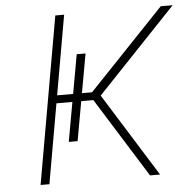

<svg xmlns="http://www.w3.org/2000/svg" viewBox="-51 -751 804 802"><g transform="rotate(-5 351.0 -350.0)"><path d="M311 -342 652 -700H702L362 -342ZM87 0 210 -700H247L124 0ZM164 -334 170 -367H350L345 -334ZM220 -169 285 -531H322L257 -169ZM546 0 330 -346 356 -372 588 0Z"/></g></svg>

Font: Overpass Thin
Style: Italic
Weight: 250
Italic angle: -10°
Designer: Delve Withrington, Dave Bailey, Thomas Jockin
Foundry: Delve Fonts LLC
Version: Version 4.000